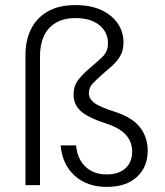

<svg xmlns="http://www.w3.org/2000/svg" viewBox="-20 -727 647 754"><path d="M80 -512Q80 -568 101.5 -612Q123 -656 166.5 -681.5Q210 -707 276 -707Q337 -707 379 -687Q421 -667 443 -634Q465 -601 465 -561Q465 -529 452 -507Q439 -485 420.5 -468.5Q402 -452 382 -435Q361 -417 345 -400Q329 -383 329 -362Q329 -339 351 -322.5Q373 -306 437 -286Q502 -264 531 -225.5Q560 -187 560 -135Q560 -71 517.5 -32Q475 7 399 7Q323 7 274 -36.5Q225 -80 218 -156H279Q283 -104 315 -73Q347 -42 399 -42Q446 -42 472.5 -66Q499 -90 499 -132Q499 -168 476 -195.5Q453 -223 402 -240Q328 -264 298.5 -289.5Q269 -315 269 -356Q269 -392 290.5 -417.5Q312 -443 339 -465Q364 -486 384 -505.5Q404 -525 404 -557Q404 -601 370 -628.5Q336 -656 276 -656Q230 -656 198.5 -637Q167 -618 152 -584.5Q137 -551 137 -506V0H80Z"/></svg>

Font: Albert Sans Light
Style: Regular
Weight: 300
Designer: Andreas Rasmussen
Foundry: a.Foundry
Version: Version 1.025